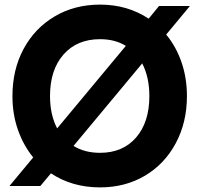

<svg xmlns="http://www.w3.org/2000/svg" viewBox="-20 -799 865 833"><path d="M124 -116Q81 -169 57.5 -236.5Q34 -304 34 -382Q34 -497 82.5 -587Q131 -677 217.5 -728Q304 -779 414 -779Q533 -779 625 -718L670 -773H804L701 -649Q744 -597 767.5 -529Q791 -461 791 -382Q791 -268 742.5 -177.5Q694 -87 608.5 -36.5Q523 14 414 14Q293 14 201 -47L155 8H21ZM228 -242 526 -600Q479 -629 414 -629Q314 -629 255.5 -562.5Q197 -496 197 -382Q197 -301 228 -242ZM414 -136Q513 -136 570.5 -202.5Q628 -269 628 -382Q628 -464 597 -524L299 -166Q347 -136 414 -136Z"/></svg>

Font: Application
Style: Bold
Weight: 700
Designer: Wei Huang
Foundry: Wei Huang
Version: Version 0.012